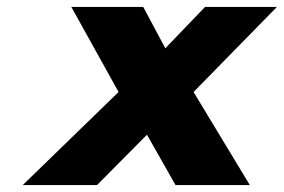

<svg xmlns="http://www.w3.org/2000/svg" viewBox="-20 -533 818 553"><path d="M699.5 0 537.5 -268 777.5 -513H570.5L456.2 -394L392.5 -513H185.5L321.5 -268L45.5 0H259.5L403.3 -145L485.5 0Z"/></svg>

Font: Hussar Nova
Style: 76
Weight: 700
Foundry: Cannot Into Space Fonts
Version: Version 0.99